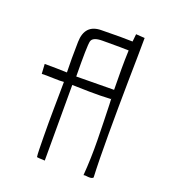

<svg xmlns="http://www.w3.org/2000/svg" viewBox="-133 -827 828 928"><g transform="rotate(20 281.0 -363.0)"><path d="M404 -688Q357 -690 245 -688Q159 -688 157 -596Q155 -504 157 -439Q141 -440 102 -440.5Q63 -441 42 -441L45 -391Q65 -392 104 -390.5Q143 -389 159 -391Q159 -376 158.5 -332Q158 -288 157.5 -252.5Q157 -217 157 -179Q157 -141 157.5 -106.5Q158 -72 158.5 -44.5Q159 -17 161 -5Q174 -3 185 -3H189Q190 -3 202 -2V-391Q233 -390 290 -389Q347 -388 401 -391Q401 -401 401.5 -393.5Q402 -386 403 -363Q406 -272 407.5 -181Q409 -90 402 0Q409 -2 417 -0.5Q425 1 436 0.5Q447 0 452 -6Q450 -46 449 -103.5Q448 -161 448 -227Q448 -293 448.5 -364Q449 -435 450 -501Q451 -567 452 -625Q453 -683 453 -724L408 -727Q406 -707 404 -688ZM401 -641Q399 -593 399 -545L400 -438L206 -436Q204 -593 210 -617.5Q216 -642 266 -642H356Q387 -642 401 -641Z"/></g></svg>

Font: Londrina Solid Thin
Style: Regular
Weight: 250
Designer: Marcelo Magalhaes
Foundry: Marcelo Magalhães
Version: Version 1.002